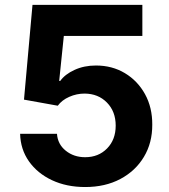

<svg xmlns="http://www.w3.org/2000/svg" viewBox="-20 -747 685 777"><path d="M324.6 9.9Q249.3 9.9 190.3 -17.8Q131.4 -45.5 97.1 -94.1Q62.9 -142.8 61.4 -205.6H210.6Q213.4 -163.4 246.1 -137.1Q278.8 -110.8 324.6 -110.8Q378.6 -110.8 413.4 -146.3Q448.2 -181.8 448.2 -238.6Q448.2 -295.8 412.8 -331.9Q377.5 -367.9 322.4 -368.3Q290.1 -368.3 260.3 -355.1Q230.5 -342 213.8 -319.2L77.1 -343.8L111.5 -727.3H556.1V-601.6H238.3L219.5 -419.4H223.7Q242.9 -446.4 281.6 -464.1Q320.3 -481.9 368.3 -481.9Q433.9 -481.9 485.4 -451Q536.9 -420.1 566.8 -366.1Q596.6 -312.1 596.2 -242.5Q596.6 -169 562.3 -112Q528.1 -55 466.8 -22.5Q405.5 9.9 324.6 9.9Z"/></svg>

Font: Inter Zeller
Style: Bold
Weight: 700
Designer: Rasmus Andersson; Joe Bland
Foundry: zeller
Version: Version 3.015;git-dec3a8cb1